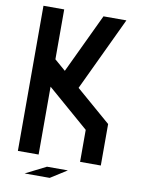

<svg xmlns="http://www.w3.org/2000/svg" viewBox="-105 -945 835 1140"><g transform="rotate(10 312.5 -375.0)"><path d="M187.5 0H62.5V-875H187.5V-574.2L254.4 -516.6L424.3 -875H562.5L352.5 -431.2L562.5 -250V0H437.5V-192.9L187.5 -409.2ZM375 62.5 276.4 125H125L249 62.5Z"/></g></svg>

Font: Oldtimer
Style: Regular
Weight: 400
Designer: GGBotNet
Foundry: GGBotNet
Version: 1.00